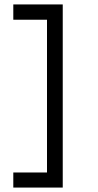

<svg xmlns="http://www.w3.org/2000/svg" viewBox="-20 -736 443 866"><path d="M40 110V42H192V-647H40V-716H263V110Z"/></svg>

Font: MedMera Sans
Style: Regular
Weight: 400
Designer: Kasper Nordkvist
Foundry: UNCUT.wtf
Version: Version 1.300